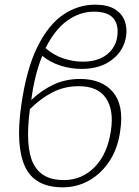

<svg xmlns="http://www.w3.org/2000/svg" viewBox="-20 -792 596 822"><path d="M249 10Q128 10 87 -79Q46 -168 71 -341Q93 -496 140 -591Q187 -686 250.5 -729Q314 -772 387 -772Q440 -772 471 -753Q502 -734 513.5 -703.5Q525 -673 520 -638Q511 -576 460 -536.5Q409 -497 330 -497Q283 -497 239 -511Q195 -525 161 -553Q145 -514 133 -466.5Q121 -419 114 -364Q157 -405 208.5 -429.5Q260 -454 323 -454Q416 -454 463.5 -398Q511 -342 495 -234Q485 -158 449.5 -103.5Q414 -49 362 -19.5Q310 10 249 10ZM382 -742Q322 -742 268.5 -704Q215 -666 175 -586Q209 -556 251 -542Q293 -528 334 -528Q399 -528 437.5 -558.5Q476 -589 482 -636Q489 -685 465.5 -713.5Q442 -742 382 -742ZM317 -423Q257 -423 206.5 -397.5Q156 -372 108 -325Q87 -165 122 -93Q157 -21 253 -21Q331 -21 386 -77.5Q441 -134 455 -234Q468 -321 433.5 -372Q399 -423 317 -423Z"/></svg>

Font: Noto Serif ExtraLight
Style: Italic
Weight: 200
Italic angle: -12°
Designer: Monotype Design Team
Foundry: Monotype Imaging Inc.
Version: Version 2.014; ttfautohint (v1.8.4.7-5d5b)